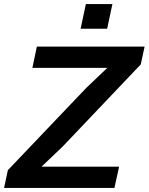

<svg xmlns="http://www.w3.org/2000/svg" viewBox="-28 -928 734 948"><path d="M-8 0 11 -88 398 -494 502 -593H355H132L154 -698H686L667 -610L281 -204L177 -105H324H560L537 0ZM370 -786 396 -908H527L501 -786Z"/></svg>

Font: Azeret Mono Thin Medium
Style: Italic
Weight: 500
Italic angle: -12°
Version: Version 1.002